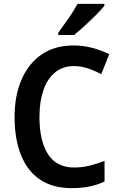

<svg xmlns="http://www.w3.org/2000/svg" viewBox="-20 -958 613 988"><path d="M361 -618Q303 -618 263 -585Q223 -552 203 -493Q183 -434 183 -356Q183 -233 227 -164.5Q271 -96 362 -96Q401 -96 438.5 -105Q476 -114 518 -130V-24Q479 -6 439 2Q399 10 348 10Q250 10 185 -34.5Q120 -79 87.5 -161.5Q55 -244 55 -357Q55 -464 90 -546.5Q125 -629 192.5 -676.5Q260 -724 358 -724Q407 -724 453.5 -712Q500 -700 542 -679L501 -576Q468 -594 432.5 -606Q397 -618 361 -618ZM517 -928Q502 -909 474 -881Q446 -853 415.5 -825Q385 -797 361 -778H280V-790Q304 -823 332.5 -863.5Q361 -904 379 -938H517Z"/></svg>

Font: Noto Sans Tamil SemiCondensed SemiBold
Style: Regular
Weight: 600
Width: 4
Designer: Jelle Bosma - Monotype Design Team
Foundry: Monotype Imaging Inc.
Version: Version 2.004; ttfautohint (v1.8.4.7-5d5b)